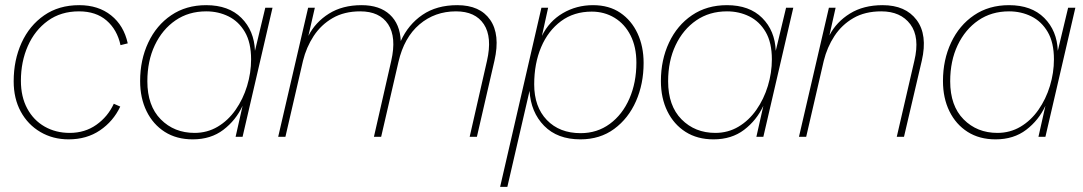

<svg xmlns="http://www.w3.org/2000/svg" viewBox="-20 -530 4198 744"><path d="M246 10Q185 10 136.5 -18.5Q88 -47 60.5 -97.5Q33 -148 33 -215Q33 -297 63.5 -364Q94 -431 151 -470.5Q208 -510 287 -510Q361 -510 410.5 -470.5Q460 -431 475 -362L447 -355Q434 -415 393 -450.5Q352 -486 286 -486Q216 -486 165.5 -449.5Q115 -413 88 -352Q61 -291 61 -217Q61 -155 85.5 -109.5Q110 -64 153 -39.5Q196 -15 250 -15Q309 -15 353.5 -46.5Q398 -78 421 -128L446 -117Q419 -60 367.5 -25Q316 10 246 10Z M727 10Q664 10 618.5 -19Q573 -48 548 -99Q523 -150 523 -216Q523 -298 554.5 -365Q586 -432 643.5 -471Q701 -510 779 -510Q866 -510 915.5 -460.5Q965 -411 968 -333L1008 -500H1036L920 0H893L920 -120Q894 -64 845.5 -27Q797 10 727 10ZM734 -15Q783 -15 823.5 -39Q864 -63 893 -104.5Q922 -146 937.5 -197Q953 -248 953 -300Q953 -365 929 -406Q905 -447 865.5 -466.5Q826 -486 779 -486Q711 -486 660 -451Q609 -416 580 -355Q551 -294 551 -215Q551 -120 603 -67.5Q655 -15 734 -15Z M1058 0 1174 -500H1200L1175 -391Q1202 -444 1254.5 -477Q1307 -510 1381 -510Q1451 -510 1490.5 -473.5Q1530 -437 1533 -371Q1562 -435 1617 -472.5Q1672 -510 1752 -510Q1840 -510 1879.5 -453Q1919 -396 1896 -295L1828 0H1800L1867 -294Q1888 -386 1855 -436Q1822 -486 1747 -486Q1665 -486 1605.5 -435.5Q1546 -385 1524 -290L1457 0H1429L1496 -294Q1517 -386 1484 -436Q1451 -486 1376 -486Q1314 -486 1269 -460Q1224 -434 1195.5 -390.5Q1167 -347 1154 -294L1086 0Z M1918 194 2078 -500H2104L2080 -391Q2108 -448 2161 -479Q2214 -510 2278 -510Q2340 -510 2383.5 -480.5Q2427 -451 2450.5 -400.5Q2474 -350 2474 -286Q2474 -205 2444.5 -138Q2415 -71 2360 -30.5Q2305 10 2229 10Q2140 10 2088.5 -42.5Q2037 -95 2032 -178L1946 194ZM2230 -14Q2294 -14 2343 -50Q2392 -86 2419 -148Q2446 -210 2446 -287Q2446 -348 2423.5 -392.5Q2401 -437 2361.5 -461Q2322 -485 2273 -485Q2204 -485 2154 -448Q2104 -411 2077 -347.5Q2050 -284 2050 -203Q2050 -116 2099 -65Q2148 -14 2230 -14Z M2745 10Q2682 10 2636.5 -19Q2591 -48 2566 -99Q2541 -150 2541 -216Q2541 -298 2572.5 -365Q2604 -432 2661.5 -471Q2719 -510 2797 -510Q2884 -510 2933.5 -460.5Q2983 -411 2986 -333L3026 -500H3054L2938 0H2911L2938 -120Q2912 -64 2863.5 -27Q2815 10 2745 10ZM2752 -15Q2801 -15 2841.5 -39Q2882 -63 2911 -104.5Q2940 -146 2955.5 -197Q2971 -248 2971 -300Q2971 -365 2947 -406Q2923 -447 2883.5 -466.5Q2844 -486 2797 -486Q2729 -486 2678 -451Q2627 -416 2598 -355Q2569 -294 2569 -215Q2569 -120 2621 -67.5Q2673 -15 2752 -15Z M3076 0 3192 -500H3218L3194 -393Q3221 -445 3273.5 -477.5Q3326 -510 3400 -510Q3489 -510 3532 -452.5Q3575 -395 3552 -295L3483 0H3455L3523 -294Q3545 -386 3507.5 -436Q3470 -486 3395 -486Q3332 -486 3287 -460Q3242 -434 3213.5 -390.5Q3185 -347 3172 -294L3104 0Z M3838 10Q3775 10 3729.5 -19Q3684 -48 3659 -99Q3634 -150 3634 -216Q3634 -298 3665.5 -365Q3697 -432 3754.5 -471Q3812 -510 3890 -510Q3977 -510 4026.5 -460.5Q4076 -411 4079 -333L4119 -500H4147L4031 0H4004L4031 -120Q4005 -64 3956.5 -27Q3908 10 3838 10ZM3845 -15Q3894 -15 3934.5 -39Q3975 -63 4004 -104.5Q4033 -146 4048.5 -197Q4064 -248 4064 -300Q4064 -365 4040 -406Q4016 -447 3976.5 -466.5Q3937 -486 3890 -486Q3822 -486 3771 -451Q3720 -416 3691 -355Q3662 -294 3662 -215Q3662 -120 3714 -67.5Q3766 -15 3845 -15Z"/></svg>

Font: Prodigy Sans ExtraLight
Style: Italic
Weight: 200
Italic angle: -13°
Designer: Wei Huang
Foundry: Wei Huang
Version: Version 1.003; ttfautohint (v1.8.3)